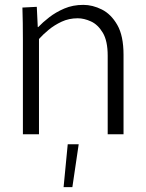

<svg xmlns="http://www.w3.org/2000/svg" viewBox="-20 -551 601 788"><path d="M74 -384Q74 -424 73.5 -456.5Q73 -489 72 -520L131 -523L135 -440H137Q155 -459 182 -480Q209 -501 244 -516Q279 -531 322 -531Q360 -531 398 -512Q436 -493 461.5 -448.5Q487 -404 487 -326V0H422V-322Q422 -383 402 -416.5Q382 -450 353.5 -463Q325 -476 299 -476Q263 -476 233 -462Q203 -448 179.5 -428.5Q156 -409 140 -391V0H74ZM258 41H303L277 217H241Z"/></svg>

Font: Murecho Light
Style: Regular
Weight: 300
Designer: Neil Summerour
Foundry: Positype
Version: Version 1.010; ttfautohint (v1.8.3)